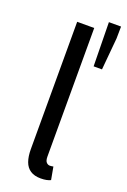

<svg xmlns="http://www.w3.org/2000/svg" viewBox="-149 -810 575 871"><g transform="rotate(20 138.0 -374.0)"><path d="M169 12Q138.2 12 118.9 -0.8Q99.6 -13.5 90.8 -38Q82 -62.5 82 -97.6V-712.4H164.3V-91.6Q164.3 -72.3 171.6 -64.4Q178.8 -56.5 188.5 -56.5Q192.2 -56.5 195.7 -57Q199.2 -57.5 205.2 -58.5L216.4 3.1Q207.8 7.2 196.3 9.6Q184.8 12 169 12ZM221.2 -548 217.8 -760.1H276.5L275.7 -702.5L261.6 -548Z"/></g></svg>

Font: Source Sans Variable
Style: Regular
Weight: 200
Designer: Paul D. Hunt
Foundry: Adobe Systems Incorporated
Version: Version 3.006;hotconv 1.0.111;makeotfexe 2.5.65597